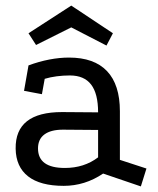

<svg xmlns="http://www.w3.org/2000/svg" viewBox="-20 -650 565 687"><path d="M349 -29Q284 15 208 15Q124 15 80.5 -19Q37 -53 36 -118Q34 -249 202 -249L331 -248Q331 -315 306 -347.5Q281 -380 230 -380Q206 -380 183 -377Q160 -374 140 -368L130 -313L66 -325L82 -416Q120 -430 156.5 -437Q193 -444 227 -444Q317 -444 363 -395.5Q409 -347 409 -252V-78L504 -47L484 17ZM205 -186Q162 -186 139 -169Q116 -152 116 -119Q116 -49 212 -49Q281 -49 331 -87V-185ZM235 -630 384 -531 361 -487 235 -552 109 -489 82 -531Z"/></svg>

Font: Podkova
Style: Regular
Weight: 400
Designer: Ilya Yudin
Foundry: Cyreal (www.cyreal.org)
Version: Version 2.103